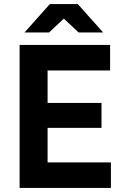

<svg xmlns="http://www.w3.org/2000/svg" viewBox="-20 -920 629 940"><path d="M76 0V-700H519V-575H213V-416H477V-294H213V-125H523V0ZM365 -761 225 -892V-900H361L485 -761ZM100 -761 224 -900H360V-892L220 -761Z"/></svg>

Font: Figtree
Style: Bold
Weight: 700
Designer: Erik Kennedy
Foundry: Erik Kennedy
Version: Version 2.001;gftools[0.9.30]